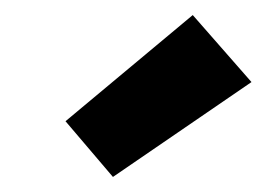

<svg xmlns="http://www.w3.org/2000/svg" viewBox="-20 -804 354 255"><path d="M130 -569 67 -643 236 -784 314 -695Z"/></svg>

Font: DM Sans 9pt ExtraBold
Style: Italic
Weight: 800
Italic angle: -10°
Version: Version 4.004;gftools[0.9.30]